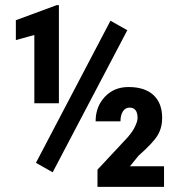

<svg xmlns="http://www.w3.org/2000/svg" viewBox="-20 -731 703 751"><path d="M210.4 -327.1H114.3V-594.2L42 -574.2V-651.9L201.7 -710.9H210.4ZM621.6 0H361.3V-67.4L478.5 -192.9Q499.5 -216.8 508.8 -237.3Q518.1 -257.8 518.1 -269Q518.1 -310.1 486.8 -310.1Q470.2 -310.1 460.7 -295.2Q451.2 -280.3 451.2 -256.3H354Q354 -314 390.1 -352.3Q426.3 -390.6 482.4 -390.6Q546.4 -390.6 580.3 -359.1Q614.3 -327.6 614.3 -269.5Q614.3 -231.9 596.9 -202.4Q579.6 -172.9 522 -122.1L488.3 -80.6H621.6ZM186 -57.1 120.6 -94.2 412.1 -649.9 478 -612.8Z"/></svg>

Font: TypoPRO Roboto
Style: Bold
Weight: 700
Designer: Google
Version: Version 2.136; 2016